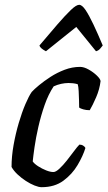

<svg xmlns="http://www.w3.org/2000/svg" viewBox="-20 -778 447 798"><path d="M153 0Q141 0 123.5 -7Q106 -14 87.5 -26Q69 -38 53 -53Q37 -68 28 -84Q28 -128 36.5 -175.5Q45 -223 58 -267Q71 -311 85.5 -345Q100 -379 112 -396Q122 -407 142.5 -424Q163 -441 190 -458.5Q217 -476 248.5 -488Q280 -500 313 -500Q329 -500 348.5 -489Q368 -478 382.5 -464Q397 -450 398 -441Q394 -407 379.5 -373.5Q365 -340 353 -320Q338 -320 326 -323.5Q314 -327 309 -331Q309 -340 308.5 -359.5Q308 -379 307 -399Q306 -419 303 -428Q293 -431 283 -432Q273 -433 265 -433Q250 -433 234 -429.5Q218 -426 203 -419Q181 -386 165.5 -341.5Q150 -297 139.5 -251Q129 -205 123.5 -166.5Q118 -128 116 -107Q123 -97 138.5 -87Q154 -77 171.5 -70Q189 -63 202 -63Q212 -63 227 -77Q242 -91 257.5 -110.5Q273 -130 287 -149Q301 -168 310 -177Q319 -177 326 -172.5Q333 -168 335 -163Q325 -130 302.5 -92Q280 -54 243.5 -27Q207 0 153 0ZM171 -565Q161 -570 153.5 -576Q146 -582 144 -589Q186 -639 219 -677Q252 -715 274.5 -736.5Q297 -758 309 -758Q321 -758 335.5 -736.5Q350 -715 368 -677Q386 -639 407 -589Q403 -584 396.5 -576Q390 -568 379 -565L297 -666Z"/></svg>

Font: Texturina 12pt Medium
Style: Italic
Weight: 500
Italic angle: -11°
Designer: Guillermo Torres Carreño
Foundry: Omnibus-Type
Version: Version 1.002